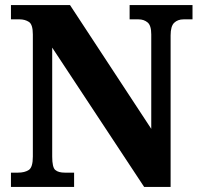

<svg xmlns="http://www.w3.org/2000/svg" viewBox="-20 -734 787 754"><path d="M23 0V-56H50Q77 -56 93 -66.5Q109 -77 109 -119V-599Q109 -638 93.5 -648Q78 -658 57 -658H23V-714H255L574 -228V-599Q574 -634 559.5 -646Q545 -658 524 -658H489V-714H736V-658H701Q678 -658 664 -644.5Q650 -631 650 -595V0H546L185 -547V-119Q185 -77 197 -66.5Q209 -56 235 -56H271V0Z"/></svg>

Font: Noto Serif SemiCondensed ExtraBold
Style: Regular
Weight: 800
Width: 4
Designer: Monotype Design Team
Foundry: Monotype Imaging Inc.
Version: Version 2.015